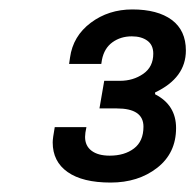

<svg xmlns="http://www.w3.org/2000/svg" viewBox="-20 -819 418 411"><path d="M216.8 -428.2Q156.7 -428.2 124.8 -450.7Q92.8 -473.1 92.8 -514.2Q92.8 -522.5 97.2 -546.9H165Q162.1 -533.7 162.1 -525.9Q162.1 -506.8 176 -496.3Q189.9 -485.8 214.8 -485.8Q246.6 -485.8 266.8 -501.2Q287.1 -516.6 287.1 -547.9Q287.1 -586.9 230 -586.9H192.9L203.1 -646H236.8Q265.1 -646 286.6 -660.9Q308.1 -675.8 308.1 -704.1Q308.1 -722.7 295.4 -731.9Q282.7 -741.2 262.2 -741.2Q238.3 -741.2 220.7 -728.5Q203.1 -715.8 198.2 -690.9L196.8 -682.1H127.9L129.9 -695.8Q136.2 -741.7 174.3 -770.3Q212.4 -798.8 263.2 -798.8Q317.4 -798.8 347.7 -776.4Q377.9 -753.9 377.9 -710.9Q377.9 -652.3 312 -621.1V-617.2Q356.9 -594.2 356.9 -544.9Q356.9 -491.2 316.4 -459.7Q275.9 -428.2 216.8 -428.2Z"/></svg>

Font: Archivo Medium
Style: Italic
Weight: 500
Italic angle: -10°
Designer: Hector Gatti
Foundry: Omnibus-Type
Version: Version 2.001